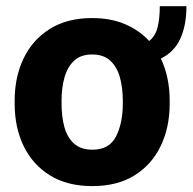

<svg xmlns="http://www.w3.org/2000/svg" viewBox="-20 -597 628 626"><path d="M27.8 -258.8V-269Q27.8 -346.2 57.1 -407Q86.4 -467.8 142.8 -502.9Q199.2 -538.1 280.3 -538.1Q340.8 -538.1 387.5 -518.3Q434.1 -498.5 466.3 -463.4Q486.3 -478.5 493.7 -507.6Q501 -536.6 501 -576.7H587.9Q587.9 -514.6 567.9 -470.9Q547.9 -427.2 504.4 -406.2Q533.2 -346.2 533.2 -269V-258.8Q533.2 -181.6 503.9 -120.8Q474.6 -60.1 418.5 -25.1Q362.3 9.8 281.2 9.8Q199.7 9.8 143.1 -25.1Q86.4 -60.1 57.1 -120.8Q27.8 -181.6 27.8 -258.8ZM180.7 -269V-258.8Q180.7 -216.8 189.9 -182.9Q199.2 -148.9 221.4 -128.9Q243.7 -108.9 281.2 -108.9Q336.4 -108.9 358.4 -152.3Q380.4 -195.8 380.4 -258.8V-269Q380.4 -310.1 371.1 -344.2Q361.8 -378.4 339.8 -398.9Q317.9 -419.4 280.3 -419.4Q243.2 -419.4 221.4 -398.9Q199.7 -378.4 190.2 -344.2Q180.7 -310.1 180.7 -269Z"/></svg>

Font: Vazirmatn RD FD ExtraBold
Style: Regular
Weight: 800
Designer: Saber Rastikerdar
Foundry: Saber Rastikerdar
Version: Version 33.003